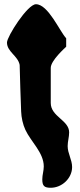

<svg xmlns="http://www.w3.org/2000/svg" viewBox="-20 -674 377 908"><path d="M180 174C180 205 189 214 220 214C273 214 321 169 321 116C321 81 300 52 300 17C300 -5 307 -26 307 -48C307 -106 220 -122 220 -187V-353C220 -388 288 -448 293 -453V-493C262 -526 208 -654 150 -654C110 -654 13 -501 13 -473C13 -429 65 -410 73 -367C74 -334 78 -180 80 -147C81 -118 88 -86 100 -60C126 -4 187 48 187 113C187 134 180 153 180 174Z"/></svg>

Font: Asimov Print
Style: Regular
Weight: 500
Designer: Google
Version: Version 2.000980: 2014